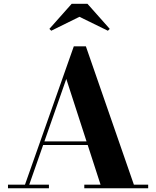

<svg xmlns="http://www.w3.org/2000/svg" viewBox="-20 -1014 840 1034"><path d="M204 -233V-252.5H511.5V-233ZM442.5 -764.5 701 -19.5H778V0H434V-19.5H521.5L337 -589L137.5 -19.5H243.5V0H23V-19.5H114.5L377.5 -764.5ZM256 -848.5 246 -858.5 366 -993.5H451L571 -858.5L561 -848.5L408 -923.5Z"/></svg>

Font: Bodoni Moda
Style: Bold
Weight: 700
Designer: Owen Earl
Foundry: indestructible type
Version: Version 2.005